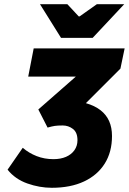

<svg xmlns="http://www.w3.org/2000/svg" viewBox="-20 -880 612 912"><path d="M226 12Q168 12 110 -8.5Q52 -29 16 -74L88 -178Q117 -153 154 -138.5Q191 -124 234 -124Q268 -124 293.5 -135Q319 -146 333.5 -166.5Q348 -187 348 -214Q348 -251 326.5 -267.5Q305 -284 278 -284Q254 -284 240.5 -282Q227 -280 206 -274L162 -360L340 -516H114L140 -650H572L552 -554L388 -390Q430 -378 457.5 -356.5Q485 -335 498.5 -304.5Q512 -274 512 -234Q512 -158 477.5 -103Q443 -48 379 -18Q315 12 226 12ZM270 -700 170 -860H300L354 -802H358L440 -860H570L420 -700Z"/></svg>

Font: Source Sans 3 ExtraLight Black
Style: Italic
Weight: 900
Italic angle: -11°
Version: Version 3.052;hotconv 1.1.0;makeotfexe 2.6.0